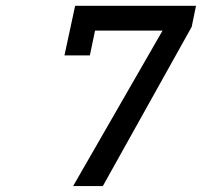

<svg xmlns="http://www.w3.org/2000/svg" viewBox="-20 -630 684 650"><path d="M234.4 -610.4H643.6L628.9 -539.1L328.1 0H227.5L530.3 -526.4H301.8L284.2 -442.4H198.2Z"/></svg>

Font: Thabit-Bold-Oblique
Style: Bold Oblique
Weight: 700
Designer: Regenerated by Nadim Shaikli
Foundry: MAK Alagha
Version: 0.01